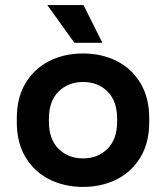

<svg xmlns="http://www.w3.org/2000/svg" viewBox="-20 -720 652 754"><path d="M306 14Q232 14 173 -16Q114 -46 80 -103Q46 -160 46 -240V-256Q46 -336 80 -393Q114 -450 173 -480Q232 -510 306 -510Q380 -510 439 -480Q498 -450 532 -393Q566 -336 566 -256V-240Q566 -160 532 -103Q498 -46 439 -16Q380 14 306 14ZM306 -98Q364 -98 402 -135.5Q440 -173 440 -243V-253Q440 -323 402.5 -360.5Q365 -398 306 -398Q248 -398 210 -360.5Q172 -323 172 -253V-243Q172 -173 210 -135.5Q248 -98 306 -98ZM272 -552 166 -700H308L382 -552Z"/></svg>

Font: Space Grotesk Light
Style: Bold
Weight: 700
Version: Version 2.000